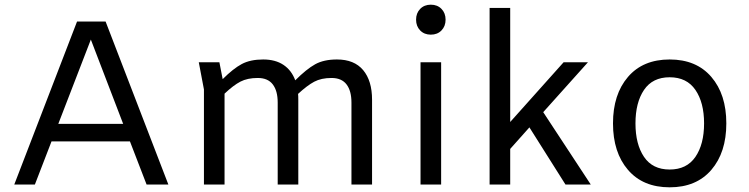

<svg xmlns="http://www.w3.org/2000/svg" viewBox="-20 -788 3200 820"><path d="M535 -184H200L129 0H41L309 -696H431L699 0H606ZM506 -259 368 -619 229 -259Z M1569 -362V0H1481V-350Q1481 -400 1460 -427.5Q1439 -455 1396 -455Q1352 -455 1322 -439Q1292 -423 1253 -387Q1254 -379 1254 -362V0H1166V-350Q1166 -400 1145 -427.5Q1124 -455 1081 -455Q1037 -455 1007 -439.5Q977 -424 939 -388V0H851V-406L829 -522H917L931 -450Q976 -495 1012.5 -514.5Q1049 -534 1104 -534Q1156 -534 1190.5 -511Q1225 -488 1241 -445Q1289 -493 1326 -513.5Q1363 -534 1419 -534Q1493 -534 1531 -488.5Q1569 -443 1569 -362Z M1757 -704Q1757 -732 1774.5 -750Q1792 -768 1820 -768Q1848 -768 1865.5 -750Q1883 -732 1883 -704Q1883 -676 1865.5 -658Q1848 -640 1820 -640Q1792 -640 1774.5 -658Q1757 -676 1757 -704ZM1864 -522V0H1776V-522Z M2241 -244 2159 -152V0H2071V-754H2159V-267L2387 -522H2491L2300 -309L2503 0H2395Z M2598 -261Q2598 -385 2662 -459.5Q2726 -534 2840 -534Q2954 -534 3018 -459.5Q3082 -385 3082 -261Q3082 -137 3018 -62.5Q2954 12 2840 12Q2726 12 2662 -62.5Q2598 -137 2598 -261ZM2987 -261Q2987 -350 2950 -404Q2913 -458 2840 -458Q2767 -458 2730.5 -404Q2694 -350 2694 -261Q2694 -172 2730.5 -118Q2767 -64 2840 -64Q2913 -64 2950 -118Q2987 -172 2987 -261Z"/></svg>

Font: Amiko
Style: Regular
Weight: 400
Designer: Pablo Impallari, Rodrigo Fuenzalida, Andres Torresi
Foundry: Impallari Type
Version: Version 1.001; ttfautohint (v1.3)